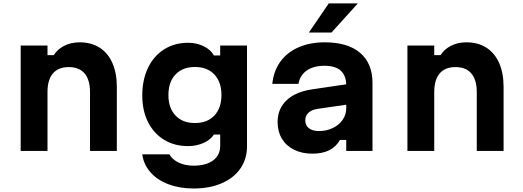

<svg xmlns="http://www.w3.org/2000/svg" viewBox="-20 -878 3040 1117"><path d="M100.3 -613.1H256.3V-557.3H292.9Q315.2 -592.5 354.6 -612.1Q393.9 -631.8 443.2 -631.8Q510.9 -631.8 559.4 -600.8Q608 -569.8 633.9 -511.4Q659.7 -452.9 659.7 -372.1V0H503.7V-342.1Q503.7 -413.2 472.3 -450.4Q440.9 -487.7 380.3 -487.7Q319.2 -487.7 287.7 -450.7Q256.3 -413.8 256.3 -342.1V0H100.3Z M1106.1 218.6Q1024.8 218.6 959.7 193.8Q894.5 169 854.9 123.8Q815.3 78.7 807.7 20H965.7Q982.7 50.5 1019.9 68.2Q1057.2 85.8 1106.1 85.8Q1178.6 85.8 1219.8 55.2Q1261 24.7 1261 -30V-95.3H1224.5Q1205.1 -64.7 1163.9 -46.3Q1122.7 -28 1074.3 -28Q995 -28 934.6 -64.8Q874.2 -101.7 840.9 -168.3Q807.7 -234.8 807.7 -322.6Q807.7 -413.8 840.9 -483.1Q874.2 -552.5 934.6 -590.8Q995 -629.1 1074.3 -629.1Q1124.3 -629.1 1165.5 -608.8Q1206.7 -588.5 1224.5 -555.2H1261V-613.1H1417V-26.6Q1417 46.4 1378.8 102Q1340.5 157.7 1269.9 188.1Q1199.3 218.6 1106.1 218.6ZM1114 -162.2Q1185.9 -162.2 1227.1 -205.9Q1268.3 -249.7 1268.3 -325.3Q1268.3 -400.9 1227.1 -444.6Q1185.9 -488.3 1114.1 -488.3Q1042.3 -488.3 1001 -444.6Q959.8 -400.9 959.8 -325.3Q959.8 -249.7 1001 -205.9Q1042.2 -162.2 1114 -162.2Z M2005 -270.5 1826.5 -244.4Q1793.1 -239.3 1774.5 -222Q1756 -204.6 1756 -178.1Q1756 -148.7 1776.8 -132.2Q1797.5 -115.6 1835.9 -115.6Q1879.7 -115.6 1916.1 -133.2Q1952.6 -150.7 1973.5 -181Q1994.3 -211.3 1994.3 -247.8V-380Q1994.3 -437.1 1963.1 -466.2Q1931.8 -495.3 1868 -495.3Q1803.9 -495.3 1764.4 -467.5Q1725 -439.8 1716.2 -390H1564.2Q1571.5 -464.3 1610.8 -518.9Q1650.1 -573.5 1716.4 -602.6Q1782.7 -631.8 1869.4 -631.8Q2003.2 -631.8 2075.1 -570.5Q2147 -509.2 2147 -395.9V0H1994.3V-63.9H1957.8Q1935.3 -24 1895.6 -4Q1855.9 16 1796.9 16Q1736.5 16 1690.6 -7Q1644.6 -30 1619.8 -71.4Q1595 -112.9 1595 -167.9Q1595 -245.2 1647.3 -294.6Q1699.5 -344.1 1797.1 -358.4L2005 -389.1ZM1892.7 -858.4H2062.1L1908.4 -688.7H1776.9Z M2350.3 -613.1H2506.3V-557.3H2542.9Q2565.2 -592.5 2604.6 -612.1Q2643.9 -631.8 2693.2 -631.8Q2760.9 -631.8 2809.4 -600.8Q2858 -569.8 2883.9 -511.4Q2909.7 -452.9 2909.7 -372.1V0H2753.7V-342.1Q2753.7 -413.2 2722.3 -450.4Q2690.9 -487.7 2630.3 -487.7Q2569.2 -487.7 2537.7 -450.7Q2506.3 -413.8 2506.3 -342.1V0H2350.3Z"/></svg>

Font: Martian Mono Custom sWd Rg
Style: Regular
Weight: 400
Width: 6
Monospace: yes
Designer: Alex Havermale
Foundry: Evil Martians
Version: Version 1.000